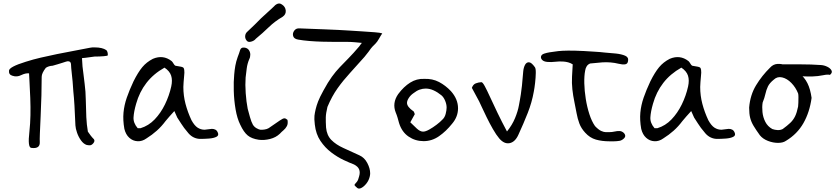

<svg xmlns="http://www.w3.org/2000/svg" viewBox="-20 -836 4829 1110"><path d="M161 19Q139 17 150 -75Q155 -121 156 -169Q157 -217 155 -269Q152 -328 150.5 -363.5Q149 -399 148 -412Q128 -414 103 -402Q78 -389 52 -398Q30 -404 32 -427Q32 -449 129 -479Q173 -493 216.5 -503Q260 -513 310.5 -523.5Q361 -534 427 -546L500 -560Q515 -563 527 -562Q572 -562 595 -546Q600 -541 602 -532Q604 -523 603 -516Q602 -513 579 -511Q567 -510 554 -509.5Q541 -509 527 -509Q523 -508 515.5 -507.5Q508 -507 497 -505Q485 -503 474.5 -502Q464 -501 454 -500L457 -452L462 -412Q471 -342 474 -306L476 -258Q478 -201 479 -159Q481 -116 488 -75Q496 -63 504.5 -52Q513 -41 523 -31Q530 -21 520 -8.5Q510 4 499 4Q495 4 490.5 3.5Q486 3 481 2Q463 -4 448.5 -24Q434 -44 425.5 -68.5Q417 -93 416 -111Q411 -243 404 -307Q400 -372 395 -411Q391 -446 390.5 -464Q390 -482 372 -482Q367 -482 341 -473Q328 -469 313.5 -464.5Q299 -460 284 -456Q262 -455 245 -444Q221 -413 221 -392Q221 -291 215 -165Q212 -101 210.5 -63.5Q209 -26 210 -15Q212 26 161 19Z M1138 -33Q1119 -33 1101.5 -41Q1084 -49 1070 -65Q1054 -84 1044.5 -96.5Q1035 -109 1027 -122Q1019 -135 1005 -156Q1002 -162 998.5 -170.5Q995 -179 988 -194Q972 -176 960 -163Q948 -150 937 -136Q914 -105 886.5 -80.5Q859 -56 827 -36Q802 -18 775 -19.5Q748 -21 727.5 -39.5Q707 -58 699 -91Q690 -142 694 -185Q698 -228 713 -271.5Q728 -315 752 -366Q778 -418 802.5 -447.5Q827 -477 864 -496Q923 -521 972 -483Q977 -479 983 -468.5Q989 -458 994 -456Q1017 -452 1028 -450Q1039 -448 1042.5 -441.5Q1046 -435 1046 -416Q1046 -413 1044.5 -396.5Q1043 -380 1041.5 -361.5Q1040 -343 1040 -333Q1040 -283 1052.5 -235.5Q1065 -188 1087 -141Q1104 -110 1122.5 -98Q1141 -86 1163 -86Q1165 -86 1175.5 -87.5Q1186 -89 1196 -90Q1206 -91 1205 -91Q1216 -91 1225 -86.5Q1234 -82 1239 -70Q1247 -53 1231 -45Q1215 -37 1188.5 -35Q1162 -33 1138 -33ZM776 -95H793Q839 -109 874 -145.5Q909 -182 933.5 -232Q958 -282 970 -336Q978 -372 969.5 -398.5Q961 -425 931 -445Q867 -409 826.5 -356.5Q786 -304 767 -236Q754 -191 752 -158Q750 -125 776 -95Z M1642 -143Q1646 -121 1638.5 -107Q1631 -93 1619 -83Q1607 -73 1598 -63Q1575 -41 1541 -32.5Q1507 -24 1476 -28Q1435 -34 1412 -53Q1389 -72 1369 -115Q1351 -151 1342 -203.5Q1333 -256 1331.5 -310.5Q1330 -365 1334 -405Q1336 -431 1340.5 -456Q1345 -481 1354 -506Q1363 -529 1368 -546Q1373 -563 1392 -561Q1410 -559 1418.5 -547Q1427 -535 1427 -520Q1427 -505 1421 -494Q1410 -468 1406.5 -441Q1403 -414 1400 -388Q1397 -347 1400.5 -297.5Q1404 -248 1412 -207Q1417 -188 1425 -159.5Q1433 -131 1442 -115Q1450 -102 1463.5 -94.5Q1477 -87 1485 -86Q1493 -85 1508 -87Q1523 -89 1533 -95Q1578 -126 1597 -139Q1616 -152 1624 -152Q1632 -152 1642 -143ZM1404 -604Q1396 -615 1397.5 -629Q1399 -643 1409 -652Q1431 -672 1450.5 -691.5Q1470 -711 1490 -731Q1510 -750 1531 -768.5Q1552 -787 1572 -807Q1592 -823 1610 -810Q1630 -797 1632 -775Q1634 -753 1614 -739Q1569 -713 1533.5 -678.5Q1498 -644 1459 -612Q1450 -600 1431 -595Q1412 -590 1404 -604Z M2046 251Q2033 240 2030.5 236Q2028 232 2032.5 227.5Q2037 223 2044 214Q2051 205 2056 184Q2063 161 2056.5 144Q2050 127 2027 115Q2003 106 1967.5 89.5Q1932 73 1895.5 45.5Q1859 18 1832.5 -21.5Q1806 -61 1800 -116Q1796 -150 1798 -167Q1800 -184 1805 -205Q1810 -226 1819 -249.5Q1828 -273 1850 -313Q1876 -361 1898.5 -392Q1921 -423 1944.5 -447.5Q1968 -472 1995.5 -500Q2023 -528 2057 -568Q2060 -572 2063 -576.5Q2066 -581 2072 -588Q2053 -590 2030 -592Q2007 -594 1982 -594H1907Q1878 -594 1841.5 -595Q1805 -596 1768.5 -599Q1732 -602 1704 -607Q1680 -611 1675 -627Q1670 -643 1680.5 -658Q1691 -673 1710 -672Q1736 -671 1774 -669.5Q1812 -668 1854 -666.5Q1896 -665 1935.5 -663Q1975 -661 2005 -659Q2036 -657 2075 -654.5Q2114 -652 2146.5 -649.5Q2179 -647 2190 -643Q2181 -630 2171 -612Q2161 -594 2150 -583Q2132 -566 2124.5 -556Q2117 -546 2110 -536Q2103 -526 2087 -507Q2042 -456 2003 -413.5Q1964 -371 1931.5 -325.5Q1899 -280 1873 -218Q1864 -181 1863.5 -156.5Q1863 -132 1865 -99Q1869 -54 1895.5 -27Q1922 0 1965 19.5Q2008 39 2058 62Q2087 75 2103.5 106.5Q2120 138 2120 166Q2120 170 2119.5 174Q2119 178 2118 183Q2113 206 2099 224Q2085 242 2070 250Q2055 258 2046 251Z M2429 -20Q2381 -20 2342 -46.5Q2303 -73 2287 -125Q2283 -140 2278.5 -155.5Q2274 -171 2268 -185Q2246 -240 2282 -292Q2314 -335 2351.5 -358.5Q2389 -382 2432 -380Q2480 -382 2518 -362Q2556 -342 2587 -309Q2628 -263 2628 -210Q2628 -161 2594 -121Q2559 -77 2518 -48.5Q2477 -20 2429 -20ZM2426 -75Q2440 -75 2461.5 -87Q2483 -99 2504 -115Q2525 -131 2536 -143Q2551 -156 2556.5 -177.5Q2562 -199 2562 -214Q2562 -233 2553.5 -253.5Q2545 -274 2532 -285Q2510 -303 2487 -313.5Q2464 -324 2441 -324Q2424 -324 2406.5 -318Q2389 -312 2370 -297Q2354 -286 2343.5 -270Q2333 -254 2333 -241Q2333 -230 2342 -218Q2351 -206 2371 -192Q2373 -191 2374 -187Q2375 -183 2378 -176L2352 -129Q2371 -110 2390 -92.5Q2409 -75 2426 -75Z M2866 -36Q2849 -56 2829.5 -90Q2810 -124 2793 -159Q2776 -194 2764 -220Q2752 -246 2750 -250L2708 -328Q2715 -348 2730.5 -354Q2746 -360 2763 -361Q2770 -361 2782.5 -338Q2795 -315 2813.5 -274.5Q2832 -234 2856.5 -183Q2881 -132 2911 -76Q2941 -113 2957.5 -153Q2974 -193 2980 -227Q2983 -243 2985.5 -257Q2988 -271 2991 -290Q2994 -309 2997.5 -340.5Q3001 -372 3005 -424Q3007 -445 3015 -460.5Q3023 -476 3037.5 -476Q3052 -476 3072 -448Q3078 -441 3077.5 -414Q3077 -387 3073.5 -356.5Q3070 -326 3066 -306Q3055 -244 3031 -183Q3007 -122 2977 -57Q2958 -15 2926.5 -8.5Q2895 -2 2866 -36Z M3505 -19Q3460 -19 3425 -29Q3390 -39 3363 -69Q3340 -94 3329.5 -122Q3319 -150 3313.5 -181Q3308 -212 3301 -245Q3293 -283 3289 -319.5Q3285 -356 3287 -393L3291 -464Q3278 -472 3265 -475.5Q3252 -479 3239 -480Q3214 -482 3190.5 -479Q3167 -476 3144 -478Q3123 -480 3114 -490Q3105 -500 3108 -510.5Q3111 -521 3126 -526Q3141 -531 3157 -533.5Q3173 -536 3189 -538Q3206 -541 3233 -542.5Q3260 -544 3304.5 -543Q3349 -542 3420 -537Q3434 -536 3449 -535Q3464 -534 3478 -532Q3509 -530 3541 -526.5Q3573 -523 3594 -514Q3615 -505 3611 -484Q3609 -466 3593.5 -464Q3578 -462 3556 -467.5Q3534 -473 3510 -475Q3486 -477 3462.5 -475.5Q3439 -474 3392 -469Q3379 -464 3372 -453Q3365 -442 3363 -428Q3357 -398 3358 -354.5Q3359 -311 3366.5 -264Q3374 -217 3387.5 -175.5Q3401 -134 3420 -107Q3440 -86 3455.5 -79Q3471 -72 3482.5 -72Q3494 -72 3501 -72Q3518 -72 3533 -75.5Q3548 -79 3562 -78.5Q3576 -78 3588 -66Q3601 -50 3589 -37.5Q3577 -25 3563 -22Q3544 -19 3528.5 -19Q3513 -19 3505 -19Z M4126 -33Q4107 -33 4089.5 -41Q4072 -49 4058 -65Q4042 -84 4032.5 -96.5Q4023 -109 4015 -122Q4007 -135 3993 -156Q3990 -162 3986.5 -170.5Q3983 -179 3976 -194Q3960 -176 3948 -163Q3936 -150 3925 -136Q3902 -105 3874.5 -80.5Q3847 -56 3815 -36Q3790 -18 3763 -19.5Q3736 -21 3715.5 -39.5Q3695 -58 3687 -91Q3678 -142 3682 -185Q3686 -228 3701 -271.5Q3716 -315 3740 -366Q3766 -418 3790.5 -447.5Q3815 -477 3852 -496Q3911 -521 3960 -483Q3965 -479 3971 -468.5Q3977 -458 3982 -456Q4005 -452 4016 -450Q4027 -448 4030.5 -441.5Q4034 -435 4034 -416Q4034 -413 4032.5 -396.5Q4031 -380 4029.5 -361.5Q4028 -343 4028 -333Q4028 -283 4040.5 -235.5Q4053 -188 4075 -141Q4092 -110 4110.5 -98Q4129 -86 4151 -86Q4153 -86 4163.5 -87.5Q4174 -89 4184 -90Q4194 -91 4193 -91Q4204 -91 4213 -86.5Q4222 -82 4227 -70Q4235 -53 4219 -45Q4203 -37 4176.5 -35Q4150 -33 4126 -33ZM3764 -95H3781Q3827 -109 3862 -145.5Q3897 -182 3921.5 -232Q3946 -282 3958 -336Q3966 -372 3957.5 -398.5Q3949 -425 3919 -445Q3855 -409 3814.5 -356.5Q3774 -304 3755 -236Q3742 -191 3740 -158Q3738 -125 3764 -95Z M4478 -10Q4449 -10 4419.5 -21.5Q4390 -33 4373 -54Q4350 -86 4336.5 -108.5Q4323 -131 4317 -154.5Q4311 -178 4311 -214Q4317 -287 4351 -343Q4385 -399 4432 -445Q4450 -465 4475 -466.5Q4500 -468 4521 -458Q4570 -437 4600.5 -413Q4631 -389 4648 -355Q4665 -321 4672 -270Q4661 -188 4625 -124.5Q4589 -61 4524 -22Q4507 -10 4478 -10ZM4445 -90Q4459 -85 4475 -84Q4491 -83 4505 -90Q4531 -109 4548.5 -125.5Q4566 -142 4576.5 -163.5Q4587 -185 4594 -220Q4595 -226 4595.5 -242Q4596 -258 4596 -274Q4596 -290 4594 -296Q4580 -331 4555 -356.5Q4530 -382 4502 -388.5Q4474 -395 4454 -376Q4429 -356 4419.5 -336Q4410 -316 4405 -293Q4400 -270 4389 -243Q4385 -218 4388 -188Q4391 -158 4404.5 -131.5Q4418 -105 4445 -90ZM4677 -394Q4637 -393 4594 -396.5Q4551 -400 4510 -404Q4491 -406 4475 -406.5Q4459 -407 4449.5 -415.5Q4440 -424 4440 -447Q4443 -454 4459.5 -459Q4476 -464 4488 -464Q4544 -464 4607.5 -464Q4671 -464 4726 -460Q4744 -459 4762 -450.5Q4780 -442 4787 -429Q4794 -416 4778 -403Q4767 -407 4738 -401Q4709 -395 4677 -394Z"/></svg>

Font: Mynerve
Style: Regular
Weight: 400
Designer: Carolina Short
Foundry: Carolina Short
Version: Version 1.000; ttfautohint (v1.8.4.7-5d5b)